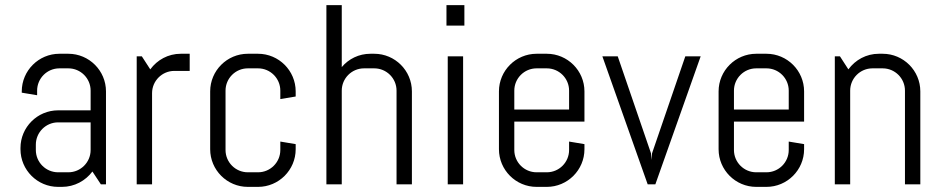

<svg xmlns="http://www.w3.org/2000/svg" viewBox="-20 -720 3675 750"><path d="M394 0V-363C394 -444 328 -510 247 -510H212C131 -510 65 -444 65 -363V-358L125 -348V-366C125 -414 164 -453 212 -453H247C295 -453 334 -414 334 -366V-289H207C126 -289 60 -223 60 -142V-137C60 -56 126 10 207 10H222C271 10 314 -14 341 -50L374 0ZM334 -134C334 -86 295 -47 247 -47H207C159 -47 120 -86 120 -134V-155C120 -203 159 -242 207 -242H334Z M721 -443V-510H686C637 -510 594 -486 567 -449L534 -500H514V0H574V-356C574 -404 613 -443 661 -443Z M1135 -137V-157L1075 -167V-134C1075 -86 1036 -47 988 -47H948C900 -47 861 -86 861 -134V-366C861 -414 900 -453 948 -453H988C1036 -453 1075 -414 1075 -366V-333L1135 -343V-363C1135 -444 1069 -510 988 -510H948C867 -510 801 -444 801 -363V-137C801 -56 867 10 948 10H988C1069 10 1135 -56 1135 -137Z M1589 0V-363C1589 -444 1523 -510 1442 -510H1427C1382 -510 1342 -490 1315 -458V-700H1255V0H1315V-366C1315 -414 1354 -453 1402 -453H1442C1490 -453 1529 -414 1529 -366V0Z M1794 -620V-700H1724V-620ZM1789 0V-500H1729V0Z M2263 -137V-157L2203 -167V-134C2203 -86 2164 -47 2116 -47H2076C2028 -47 1989 -86 1989 -134V-245H2263V-363C2263 -444 2197 -510 2116 -510H2076C1995 -510 1929 -444 1929 -363V-137C1929 -56 1995 10 2076 10H2116C2197 10 2263 -56 2263 -137ZM2203 -292H1989V-366C1989 -414 2028 -453 2076 -453H2116C2164 -453 2203 -414 2203 -366Z M2717 -500H2657L2527 -121L2525 -95L2523 -121L2393 -500H2333L2510 0H2540Z M3121 -137V-157L3061 -167V-134C3061 -86 3022 -47 2974 -47H2934C2886 -47 2847 -86 2847 -134V-245H3121V-363C3121 -444 3055 -510 2974 -510H2934C2853 -510 2787 -444 2787 -363V-137C2787 -56 2853 10 2934 10H2974C3055 10 3121 -56 3121 -137ZM3061 -292H2847V-366C2847 -414 2886 -453 2934 -453H2974C3022 -453 3061 -414 3061 -366Z M3575 0V-363C3575 -444 3509 -510 3428 -510H3413C3364 -510 3321 -486 3294 -449L3261 -500H3241V0H3301V-366C3301 -414 3340 -453 3388 -453H3428C3476 -453 3515 -414 3515 -366V0Z"/></svg>

Font: Abel
Style: Regular
Weight: 400
Designer: Matthew Desmond
Foundry: Matthew Desmond
Version: Version 1.002